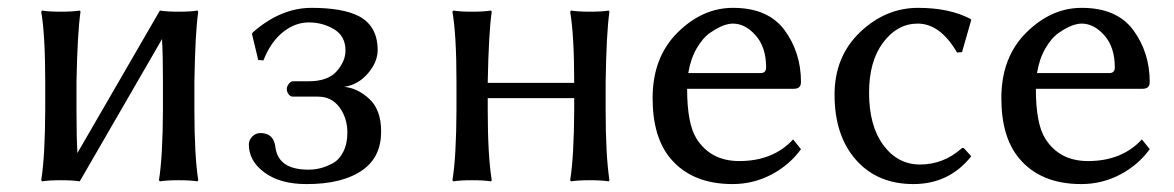

<svg xmlns="http://www.w3.org/2000/svg" viewBox="-20 -459 2989 489"><path d="M95.2 -250Q95.2 -369.1 85 -429.2L86.9 -432.1Q105 -429.2 135 -429.2Q165 -429.2 183.1 -432.1L185.1 -429.2Q177.2 -376 174.8 -250V-179.2Q174.8 -107.9 177.2 -69.3L387.2 -432.1Q405.3 -429.2 435.1 -429.2Q464.8 -429.2 482.9 -432.1L484.9 -429.2Q477.1 -376 475.1 -250V-179.2Q475.1 -63 484.9 0L482.9 2.9Q464.8 0 434.8 0Q404.8 0 387.2 2.9L384.8 0Q394.5 -60.1 395 -179.2V-250Q395 -319.8 392.6 -359.4L183.1 2.9Q165 0 135 0Q105 0 86.9 2.9L85 0Q94.7 -60.1 95.2 -179.2Z M650.9 -305.2 637.7 -306.2 621.6 -373 624.5 -377Q695.3 -439 773.4 -439Q852.5 -439 893.6 -418Q941.4 -393.1 941.9 -332Q941.9 -301.3 917.2 -272.2Q892.6 -243.2 856.4 -237.8Q890.6 -234.9 920.7 -207Q950.7 -179.2 950.7 -124Q950.7 -60.1 904.8 -26.9Q853 10.3 759.8 9.8Q693.8 9.8 653.8 -19.5Q613.8 -48.8 613.8 -90.8Q613.8 -102.1 622.3 -111.1Q630.9 -120.1 643.6 -120.1Q677.7 -120.1 681.6 -83Q689.5 -26.9 765.6 -26.9Q780.8 -26.9 795.7 -30.5Q810.5 -34.2 827.1 -43Q843.8 -51.8 854.2 -72.3Q864.7 -92.8 864.7 -121.1Q864.7 -158.2 844.7 -185.5Q824.7 -212.9 789.6 -212.9H725.6Q719.7 -212.9 715.1 -219Q710.4 -225.1 710.4 -231.9Q710.4 -238.8 715.6 -245.4Q720.7 -252 725.6 -252H765.6Q815.4 -252 837.6 -277.6Q859.9 -303.2 859.9 -330.1Q859.9 -367.2 830.8 -384.5Q801.8 -401.9 766.6 -401.9Q731.4 -401.9 700.4 -377Q669.4 -352.1 650.9 -305.2Z M1142.6 -250Q1142.6 -369.1 1132.3 -429.2L1134.3 -432.1Q1152.3 -429.2 1182.4 -429.2Q1212.4 -429.2 1230.5 -432.1L1232.4 -429.2Q1224.6 -376 1222.2 -250V-248H1442.4V-250Q1442.4 -369.1 1432.1 -429.2L1434.6 -432.1Q1452.6 -429.2 1482.4 -429.2Q1512.2 -429.2 1530.3 -432.1L1532.2 -429.2Q1524.4 -376 1522.5 -250V-179.2Q1522.5 -63 1532.2 0L1530.3 2.9Q1512.2 0 1482.2 0Q1452.1 0 1434.6 2.9L1432.1 0Q1441.9 -60.1 1442.4 -179.2V-209H1222.2V-179.2Q1222.2 -63 1232.4 0L1230.5 2.9Q1212.4 0 1182.4 0Q1152.3 0 1134.3 2.9L1132.3 0Q1142.1 -60.1 1142.6 -179.2Z M1732.9 -272.9H1917Q1931.2 -272.9 1931.2 -287.1Q1931.2 -338.9 1904.5 -368.9Q1877.9 -398.9 1846.7 -398.9Q1835.4 -398.9 1821.3 -393.6Q1807.1 -388.2 1788.6 -375.5Q1770 -362.8 1754.4 -335.9Q1738.8 -309.1 1732.9 -272.9ZM2000 -104 2020 -79.1Q1991.2 -39.1 1945.1 -14.6Q1898.9 9.8 1845.7 9.8Q1741.7 9.8 1687 -56.2Q1642.1 -110.4 1642.1 -209Q1642.1 -313 1705.6 -376Q1769 -439 1846.7 -439Q1936.5 -439 1978.3 -382.1Q2020 -325.2 2020 -250Q2020 -232.9 2002 -232.9H1730Q1730 -144 1753.9 -106Q1790 -48.8 1862.8 -48.8Q1949.2 -48.8 2000 -104Z M2317.4 -398.9Q2265.6 -398.9 2229.5 -351.1Q2193.4 -303.2 2193.4 -223.1Q2193.4 -138.2 2230 -89.1Q2266.6 -40 2323.2 -40Q2383.3 -40 2430.2 -82H2434.6L2453.6 -61Q2397.5 9.8 2306.2 9.8Q2214.4 9.8 2159.9 -52Q2105.5 -113.8 2105.5 -217.8Q2105.5 -314.9 2170.4 -377Q2235.4 -439 2318.4 -439Q2397.5 -439 2451.2 -411.1L2453.6 -408.2L2430.2 -326.2L2417.5 -325.2Q2374.5 -398.9 2317.4 -398.9Z M2621.1 -272.9H2805.2Q2819.3 -272.9 2819.3 -287.1Q2819.3 -338.9 2792.7 -368.9Q2766.1 -398.9 2734.9 -398.9Q2723.6 -398.9 2709.5 -393.6Q2695.3 -388.2 2676.8 -375.5Q2658.2 -362.8 2642.6 -335.9Q2627 -309.1 2621.1 -272.9ZM2888.2 -104 2908.2 -79.1Q2879.4 -39.1 2833.3 -14.6Q2787.1 9.8 2733.9 9.8Q2629.9 9.8 2575.2 -56.2Q2530.3 -110.4 2530.3 -209Q2530.3 -313 2593.8 -376Q2657.2 -439 2734.9 -439Q2824.7 -439 2866.5 -382.1Q2908.2 -325.2 2908.2 -250Q2908.2 -232.9 2890.1 -232.9H2618.2Q2618.2 -144 2642.1 -106Q2678.2 -48.8 2751 -48.8Q2837.4 -48.8 2888.2 -104Z"/></svg>

Font: Biolilbert
Style: Regular
Weight: 400
Designer: Philipp H. Poll
Foundry: Philipp H. Poll
Version: Version 1.1.0